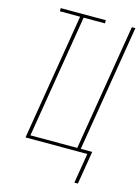

<svg xmlns="http://www.w3.org/2000/svg" viewBox="-133 -809 767 1053"><g transform="rotate(15 250.5 -282.5)"><path d="M397 170 425 0H74L192 -717H77V-735H333V-717H212L97 -18H363L481 -735H501L383 -18H448L417 170Z"/></g></svg>

Font: Iosevka Thin
Style: Italic
Weight: 100
Italic angle: -9°
Monospace: yes
Designer: Belleve Invis
Foundry: Belleve Invis
Version: Version 32.5.0; ttfautohint (v1.8.4)